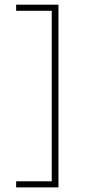

<svg xmlns="http://www.w3.org/2000/svg" viewBox="-20 -687 373 832"><path d="M50 125V98.6H204.2V-640.3H50V-666.7H233.3V125Z"/></svg>

Font: Afacad Flux Thin
Style: Regular
Weight: 250
Designer: Kristian Moeller
Foundry: Dicotype
Version: Version 1.100